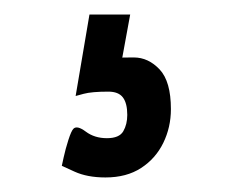

<svg xmlns="http://www.w3.org/2000/svg" viewBox="-20 -22 320 264"><path d="M125 222Q100 222 82.5 214Q65 206 65 206Q65 206 67.5 194.5Q70 183 74 170.5Q78 158 81 155Q86 150 98 159Q110 168 127 168Q144 168 149.5 158.5Q155 149 155 136Q155 120 149 112Q143 104 129 104Q106 104 95 107Q84 110 84 110L103 -2H159L148 58Q148 58 146.5 57.5Q145 57 164 57Q184 57 199.5 73.5Q215 90 215 128Q215 153 204.5 174.5Q194 196 174 209Q154 222 125 222Z"/></svg>

Font: Yanone Kaffeesatz ExtraLight
Style: Bold
Weight: 700
Version: Version 2.003